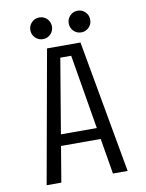

<svg xmlns="http://www.w3.org/2000/svg" viewBox="-94 -932 758 998"><g transform="rotate(-10 285.0 -433.0)"><path d="M183.5 -751Q160 -751 143.2 -767.8Q126.5 -784.5 126.5 -808Q126.5 -832 143.2 -848.8Q160 -865.5 183.5 -865.5Q207.5 -865.5 224 -848.8Q240.5 -832 240.5 -808Q240.5 -784.5 224 -767.8Q207.5 -751 183.5 -751ZM386 -751Q362 -751 345.5 -767.8Q329 -784.5 329 -808Q329 -832 345.5 -848.8Q362 -865.5 386 -865.5Q409.5 -865.5 426 -848.8Q442.5 -832 442.5 -808Q442.5 -784.5 426 -767.8Q409.5 -751 386 -751ZM420 0 388.5 -188H179L147.5 0H70L195.5 -700H372L497.5 0ZM255 -640.5 189 -247.5H378.5L312.5 -640.5Z"/></g></svg>

Font: League Mono Narrow Light
Style: Regular
Weight: 300
Width: 3
Designer: Tyler Finck
Foundry: The League of Moveable Type / Tyler Finck
Version: Version 2.210